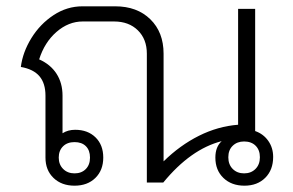

<svg xmlns="http://www.w3.org/2000/svg" viewBox="-20 -578 927 608"><path d="M845 -81Q845 -40 820 -15Q795 10 754 10Q713 10 687.5 -14.5Q662 -39 662 -79Q662 -113 682 -131Q584 -106 497 0H445V-408Q445 -454 416.5 -482Q388 -510 341 -510H242Q197 -510 159 -477Q121 -444 104 -390Q140 -374 159 -344.5Q178 -315 178 -275V-156Q195 -167 218 -167Q258 -167 282.5 -143Q307 -119 307 -79Q307 -39 282 -14.5Q257 10 216 10Q175 10 149.5 -14.5Q124 -39 124 -79V-275Q124 -314 105 -336.5Q86 -359 46 -366Q52 -413 79.5 -457.5Q107 -502 149.5 -530Q192 -558 241 -558H345Q414 -558 456 -517Q498 -476 498 -408V-67Q550 -118 610 -148Q670 -178 734 -183V-550H788V-163Q814 -154 829.5 -132Q845 -110 845 -81ZM803 -80Q803 -103 789.5 -116.5Q776 -130 753 -130Q731 -130 717 -116.5Q703 -103 703 -80Q703 -57 717 -43Q731 -29 753 -29Q775 -29 789 -43Q803 -57 803 -80ZM166 -79Q166 -57 180 -43Q194 -29 216 -29Q238 -29 251.5 -42.5Q265 -56 265 -79Q265 -102 252 -115Q239 -128 216 -128Q193 -128 179.5 -114.5Q166 -101 166 -79Z"/></svg>

Font: Bai Jamjuree Light
Style: Regular
Weight: 300
Designer: Katatrad Aksorn Co.,Ltd.
Foundry: Cadson Demak Co.,Ltd.
Version: Version 1.000; ttfautohint (v1.6)